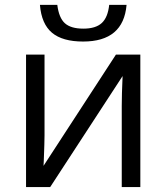

<svg xmlns="http://www.w3.org/2000/svg" viewBox="-20 -757 680 777"><path d="M85.4 -536.1H160.2V-209.5Q160.2 -183.6 157.2 -106.4L156.2 -85.9L449.2 -536.1H547.9V0H472.7V-327.1Q472.7 -374 476.1 -449.2L183.1 0H85.4ZM141.6 -737.3H211.9Q218.3 -685.1 242.4 -663.1Q266.6 -641.1 317.4 -641.1Q367.2 -641.1 391.8 -663.8Q416.5 -686.5 421.9 -737.3H492.2Q479.5 -588.9 316.4 -588.9Q232.9 -588.9 190.4 -624.5Q147.9 -660.2 141.6 -737.3Z"/></svg>

Font: Viking Open Sans
Style: Regular
Weight: 400
Foundry: Ascender Corporation
Version: Version 2.001